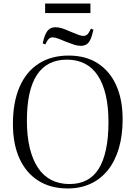

<svg xmlns="http://www.w3.org/2000/svg" viewBox="-20 -1051 766 1085"><path d="M363 14Q266 14 196.5 -30Q127 -74 90 -155.5Q53 -237 53 -350Q53 -472 90 -558.5Q127 -645 198 -691Q269 -737 368 -737Q464 -737 532 -693.5Q600 -650 636.5 -569.5Q673 -489 673 -377Q673 -285 651.5 -212.5Q630 -140 589.5 -89.5Q549 -39 491.5 -12.5Q434 14 363 14ZM372 -11Q428 -11 469.5 -32.5Q511 -54 538 -97.5Q565 -141 579 -207Q593 -273 593 -361Q593 -448 577.5 -514Q562 -580 532.5 -624.5Q503 -669 459 -691.5Q415 -714 358 -714Q302 -714 259.5 -692.5Q217 -671 188.5 -627.5Q160 -584 146 -519.5Q132 -455 132 -368Q132 -282 148 -215.5Q164 -149 194.5 -103Q225 -57 270 -34Q315 -11 372 -11ZM437 -792Q419 -792 400 -798Q381 -804 353 -815Q328 -826 314 -831Q300 -836 292 -838Q284 -840 278 -840Q266 -840 257 -832.5Q248 -825 236 -800L221 -806Q229 -842 239 -861.5Q249 -881 262.5 -889Q276 -897 293 -897Q310 -897 327.5 -892Q345 -887 376 -873Q413 -858 427 -853Q441 -848 452 -848Q463 -848 472 -855Q481 -862 494 -889L508 -883Q500 -846 490 -826Q480 -806 467 -799Q454 -792 437 -792ZM235 -977V-1031H491V-977Z"/></svg>

Font: Literata 60pt Light
Style: Regular
Weight: 300
Designer: Latin by Veronika Burian and Jose Scaglione. Greek by Irene Vlachou. Cyrillic by Vera Evstafieva.
Foundry: TypeTogether
Version: Version 3.103;gftools[0.9.29]